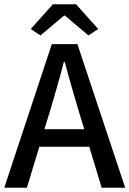

<svg xmlns="http://www.w3.org/2000/svg" viewBox="-20 -883 609 903"><path d="M568.8 0H458L399.9 -192.9H165L106.4 0H0L223.6 -675.3H344.2ZM217.3 -367.7 189 -275.4H376L348.1 -367.7Q331.5 -422.4 315.7 -478.5Q299.8 -534.7 284.2 -591.8H280.3Q265.6 -534.7 249.5 -478.5Q233.4 -422.4 217.3 -367.7ZM170.4 -716.3 124.5 -746.6 228.5 -862.8H337.9L441.9 -746.6L396 -716.3L285.2 -809.6H281.2Z"/></svg>

Font: Akatab SemiBold
Style: Regular
Weight: 600
Designer: SIL Global
Foundry: SIL Global
Version: Version 4.100